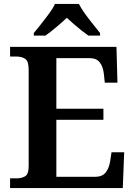

<svg xmlns="http://www.w3.org/2000/svg" viewBox="-20 -951 683 971"><path d="M31 0V-49H64Q89 -49 107 -59.5Q125 -70 125 -112V-597Q125 -642 107.5 -653.5Q90 -665 64 -665H31V-714H569L574 -533H510L505 -579Q501 -614 484.5 -635.5Q468 -657 433 -657H265V-401H503V-345H265V-57H462Q498 -57 515 -79.5Q532 -102 537 -135L544 -181H608L601 0ZM151 -784Q167 -803 187.5 -829Q208 -855 228 -882Q248 -909 258 -931H379Q390 -909 409.5 -882Q429 -855 450 -829Q471 -803 486 -784V-771H427Q411 -782 391.5 -797.5Q372 -813 352.5 -830Q333 -847 318 -861Q296 -840 265 -814Q234 -788 210 -771H151Z"/></svg>

Font: Noto Nastaliq Urdu SemiBold
Style: Regular
Weight: 600
Version: Version 3.007